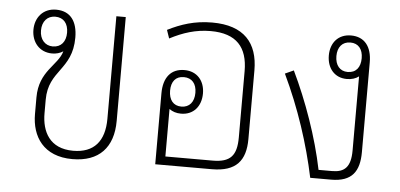

<svg xmlns="http://www.w3.org/2000/svg" viewBox="-44 -641 1526 733"><g transform="rotate(5 719.5 -275.0)"><path d="M255 8C357 8 411 -50 411 -152V-550H375V-157C375 -71 335 -24 255 -24C165 -24 134 -87 134 -157V-209C134 -323 226 -330 226 -455C226 -517 199 -555 144 -555C94 -555 64 -518 64 -471C64 -424 94 -387 143 -387C158 -387 173 -391 185 -399C170 -344 98 -317 98 -215V-151C98 -65 144 8 255 8ZM143 -414C113 -414 93 -437 93 -471C93 -506 113 -528 143 -528C175 -528 193 -506 193 -471C193 -437 175 -414 143 -414Z M918 -390C918 -495 864 -558 742 -558C674 -558 622 -540 572 -515L583 -483C633 -509 682 -525 739 -525C838 -525 881 -475 881 -384V-130C881 -60 857 -33 789 -33H608V-215C620 -206 635 -201 653 -201C701 -201 730 -236 730 -285C730 -333 701 -368 652 -368C600 -368 572 -332 572 -272V0H789C882 0 918 -44 918 -127ZM652 -228C621 -228 604 -250 604 -285C604 -320 621 -341 652 -341C683 -341 701 -320 701 -285C701 -250 683 -228 652 -228Z M1354 -115V-459C1354 -519 1326 -555 1274 -555C1225 -555 1196 -520 1196 -472C1196 -423 1225 -388 1272 -388C1291 -388 1306 -393 1318 -402V-118C1318 -54 1294 -33 1247 -33H1195C1170 -156 1122 -291 1068 -403L1035 -388C1096 -260 1139 -128 1166 0H1246C1326 0 1354 -41 1354 -115ZM1273 -415C1243 -415 1225 -437 1225 -472C1225 -506 1243 -528 1274 -528C1305 -528 1322 -506 1322 -472C1322 -437 1305 -415 1273 -415Z"/></g></svg>

Font: Noto Sans Thai Looped SemiCondensed ExtraLight
Style: Regular
Weight: 200
Width: 4
Designer: Sasikarn Vongin, Ben Mitchell
Foundry: The Fontpad Ltd
Version: Version 1.001